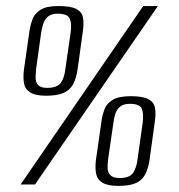

<svg xmlns="http://www.w3.org/2000/svg" viewBox="-20 -611 592 636"><path d="M48.4 0 454.4 -591H503L96 0ZM371.8 4.7Q336.2 4.7 318.9 -6.1Q301.7 -16.8 298.2 -36.2Q294.7 -55.6 297.8 -81.6L316.7 -213.4Q319.4 -231.4 326.2 -249.4Q333 -267.4 352.8 -279.9Q372.7 -292.4 412.4 -292.4Q452.4 -292.4 470.8 -282.9Q489.2 -273.4 493.1 -254.9Q497 -236.4 493 -209.4L475.9 -84.8Q471.3 -52.3 460.4 -32.4Q449.6 -12.6 428.7 -3.9Q407.8 4.7 371.8 4.7ZM376 -21.3Q408.8 -21.3 420.3 -37.6Q431.9 -53.8 435.7 -83.9L452.6 -204.5Q456.4 -233.9 449.8 -250.5Q443.2 -267.1 410.4 -267.1Q388.2 -267.1 377.1 -257.2Q366.1 -247.4 361.7 -233.2Q357.4 -219 355.7 -204.5L338.1 -83.2Q336.4 -69 336.5 -54.6Q336.7 -40.3 345.6 -30.8Q354.5 -21.3 376 -21.3ZM132.6 -293.9Q97.6 -293.9 80.4 -304.6Q63.2 -315.4 59.6 -334.8Q56.1 -354.1 59.3 -380.2L78.1 -512Q81.1 -530 87.9 -548Q94.7 -566 114.1 -578.5Q133.4 -591 173.2 -591Q213.9 -591 232.4 -581.5Q250.9 -572 254.7 -553.5Q258.5 -535 254.5 -508L237.3 -383.3Q232.8 -350.9 221.9 -331.4Q211 -311.8 189.8 -302.9Q168.6 -293.9 132.6 -293.9ZM136 -319.9Q168.8 -319.9 181.1 -336.2Q193.3 -352.4 196.5 -382.5L214 -503.1Q218.2 -532.4 211.1 -549Q203.9 -565.7 171.2 -565.7Q149.6 -565.7 138.6 -555.8Q127.5 -546 123.2 -531.8Q118.8 -517.6 116.4 -503.1L99.5 -381.8Q98.1 -367.5 97.9 -353.2Q97.7 -338.9 106.1 -329.4Q114.5 -319.9 136 -319.9Z"/></svg>

Font: Alumni Sans Thin
Style: Italic
Weight: 100
Italic angle: -8°
Designer: Robert E. Leuschke
Foundry: Robert E. Leuschke
Version: Version 1.016